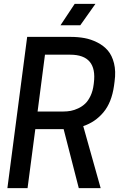

<svg xmlns="http://www.w3.org/2000/svg" viewBox="-20 -970 638 990"><path d="M162.1 -304.2 122.1 0H18.1L120.1 -779.8H344.2Q381.8 -779.8 415.5 -773.7Q449.2 -767.6 481.7 -751.2Q514.2 -734.9 535.9 -709.7Q557.6 -684.6 567.9 -643.6Q578.1 -602.5 570.8 -549.8L567.9 -527.8Q555.7 -441.4 513.4 -390.9Q471.2 -340.3 409.2 -319.8L499 0H386.2L308.1 -304.2ZM173.8 -395H306.2Q326.2 -395 344.7 -398.4Q363.3 -401.9 383.5 -411.4Q403.8 -420.9 419.4 -435.8Q435.1 -450.7 447 -476.1Q459 -501.5 462.9 -534.2L463.9 -542Q482.4 -688 341.8 -688H211.9ZM365.2 -950.2H472.2L394 -839.8H292Z"/></svg>

Font: Cooper Hewitt
Style: Medium Italic
Weight: 708
Designer: Village Type and Design LLC
Foundry: Cooper Hewitt Smithsonian Design Museum
Version: 1.000